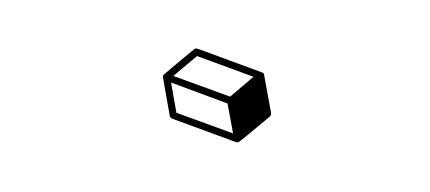

<svg xmlns="http://www.w3.org/2000/svg" viewBox="-34 -142 800 357"><g transform="rotate(-10 366.0 36.0)"><path d="M393.1 128.9Q392.1 128.9 391.6 128.4H390.6V127.9H389.6L279.8 64Q276.4 62 276.4 58.1V-16.1Q276.9 -16.6 276.9 -17.6H277.3Q277.3 -18.1 278.1 -18.8Q278.8 -19.5 311.5 -38.3Q344.2 -57.1 345.7 -57.1Q347.7 -57.1 403.8 -23.9L460 8.8L460.9 9.3V9.8H461.4L462.4 11.7L462.9 85.9Q462.4 89.8 459.5 91.8Q395 128.9 393.1 128.9ZM386.7 110.8 386.2 54.2 289.6 -2.4V54.7ZM393.1 42.5 442.4 13.7 345.7 -42.5 295.9 -13.7Z"/></g></svg>

Font: 3D Isometric
Style: Bold
Weight: 700
Designer: GGBotNet
Foundry: GGBotNet
Version: 1.14